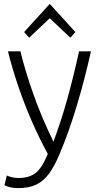

<svg xmlns="http://www.w3.org/2000/svg" viewBox="-20 -780 511 988"><path d="M73 188Q50 188 30.5 183Q11 178 3 173L15 123Q22 127 39.5 131.5Q57 136 74 136Q131 136 164 109.5Q197 83 226 12Q183 -66 144 -155.5Q105 -245 73.5 -337.5Q42 -430 21 -516H85Q110 -413 153 -292Q196 -171 255 -51Q295 -158 326 -269.5Q357 -381 387 -516H448Q417 -375 375 -235.5Q333 -96 286 14Q260 76 232 114Q204 152 166.5 170Q129 188 73 188ZM130 -586 104 -615 236 -760 368 -615 342 -586 236 -686Z"/></svg>

Font: Ubuntu Sans Light
Style: Regular
Weight: 300
Designer: Dalton Maag Ltd
Foundry: Dalton Maag Ltd
Version: Version 1.006; ttfautohint (v1.8.4.7-5d5b)